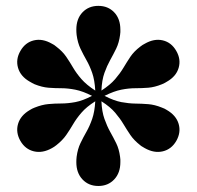

<svg xmlns="http://www.w3.org/2000/svg" viewBox="-20 -780 670 654"><path d="M315 -146.5Q282 -146.5 261 -168.8Q240 -191 240 -227.5Q240 -232 240.2 -236.5Q240.5 -241 241 -246Q244.5 -272.5 254 -292.2Q263.5 -312 274.5 -331.2Q285.5 -350.5 294 -375Q302.5 -399.5 304.5 -435Q274.5 -416 257.5 -396.2Q240.5 -376.5 229.2 -357.2Q218 -338 205.5 -320Q193 -302 172 -285.5Q168 -282 164.5 -280Q161 -278 157 -275.5Q125 -257.5 95.5 -264.5Q66 -271.5 49.5 -300Q33 -329 41.5 -358Q50 -387 82 -405.5Q86 -408 89.5 -409.8Q93 -411.5 98 -413.5Q123 -423.5 144.8 -425.5Q166.5 -427.5 188.8 -427.5Q211 -427.5 236.5 -432.2Q262 -437 293.5 -453.5Q262 -469.5 236.5 -474.5Q211 -479.5 188.8 -479.5Q166.5 -479.5 144.8 -481.2Q123 -483 98 -493Q93 -495 89.5 -497.2Q86 -499.5 82 -501.5Q50 -519.5 41.5 -548.8Q33 -578 49.5 -606.5Q66 -635.5 95.5 -642.5Q125 -649.5 157 -631Q161 -629 164.5 -626.8Q168 -624.5 172 -621Q193 -605 205.5 -586.8Q218 -568.5 229.2 -549.2Q240.5 -530 257.5 -510.5Q274.5 -491 304.5 -471.5Q302.5 -507.5 294 -531.8Q285.5 -556 274.5 -575.2Q263.5 -594.5 254 -614.5Q244.5 -634.5 241 -661Q240.5 -666.5 240.2 -670.5Q240 -674.5 240 -679Q240 -716 261 -738Q282 -760 315 -760Q348 -760 369 -738Q390 -716 390 -679Q390 -674.5 390 -670.5Q390 -666.5 389 -661Q385.5 -634.5 375.8 -614.5Q366 -594.5 355.2 -575.2Q344.5 -556 335.8 -531.8Q327 -507.5 325.5 -471.5Q355.5 -491 372.2 -510.5Q389 -530 400.5 -549.2Q412 -568.5 424.2 -586.8Q436.5 -605 457.5 -621Q461.5 -624.5 465.5 -626.8Q469.5 -629 473 -631Q505 -649.5 534.5 -642.5Q564 -635.5 580.5 -606.5Q597 -578 588.5 -548.8Q580 -519.5 548 -501.5Q544.5 -499.5 540.5 -497.2Q536.5 -495 531.5 -493Q507 -483 485.2 -481.2Q463.5 -479.5 441 -479.5Q418.5 -479.5 393.2 -474.5Q368 -469.5 336 -453.5Q368 -437 393.2 -432.2Q418.5 -427.5 440.8 -427.2Q463 -427 485 -425.2Q507 -423.5 531.5 -413.5Q536.5 -411.5 540.5 -409.8Q544.5 -408 548 -405.5Q580 -387 588.5 -358Q597 -329 580.5 -300Q564 -271.5 534.5 -264.5Q505 -257.5 473 -275.5Q469.5 -278 465.5 -280Q461.5 -282 457.5 -285.5Q436.5 -302 424.2 -320Q412 -338 400.5 -357.2Q389 -376.5 372.2 -396.2Q355.5 -416 325.5 -435Q327 -399.5 335.8 -375Q344.5 -350.5 355.2 -331.2Q366 -312 375.8 -292.2Q385.5 -272.5 389 -246Q390 -241 390 -236.5Q390 -232 390 -227.5Q390 -191 369 -168.8Q348 -146.5 315 -146.5Z"/></svg>

Font: Bodoni Moda SC 11pt
Style: Bold
Weight: 700
Version: Version 2.005